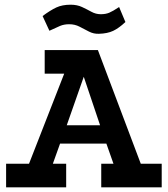

<svg xmlns="http://www.w3.org/2000/svg" viewBox="-20 -804 720 824"><path d="M6.2 0V-101.2H104.5L255.5 -487.8H171.8V-589H400.2L584.2 -101.2H674V0H414.5V-101.2H467L436.5 -187.8H237.8L206.8 -101.2H264V0ZM266.5 -266.5H409.5L339.5 -474.5ZM192 -672 162.8 -735.2Q196.2 -760 221.6 -771.9Q247 -783.8 283.2 -783.8Q311 -783.8 332.2 -773.8Q353.5 -763.8 372.4 -753.4Q391.2 -743 412.8 -743Q433.5 -743 449 -749.5Q464.5 -756 491.2 -773.8L518.2 -709.5Q490 -683 465.5 -671.5Q441 -660 404.8 -659Q382 -658 361.8 -668.5Q341.5 -679 321.4 -689.5Q301.2 -700 277.2 -700Q255.2 -700 238.1 -692.9Q221 -685.8 192 -672Z"/></svg>

Font: Podkova VF Beta
Style: Regular
Weight: 400
Designer: Ilya Yudin
Foundry: Cyreal (www.cyreal.org)
Version: Version 2.100